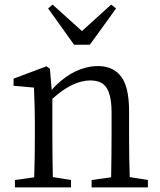

<svg xmlns="http://www.w3.org/2000/svg" viewBox="-20 -816 697 836"><path d="M371.1 -621.1H302.7L189.5 -779.3L209 -795.9L336.9 -680.7L463.9 -795.9L485.4 -779.3ZM544.9 -44.9 624 -32.2V0H378.9V-32.2L463.9 -43.9Q465.8 -153.3 465.8 -227.5V-328.1Q465.8 -436.5 416 -458Q397.5 -465.8 372.1 -465.8Q294.9 -464.8 208 -385.7V-227.5Q208 -154.3 210 -44.9L289.1 -32.2V0H44.9V-32.2L128.9 -43.9Q131.8 -127.9 131.8 -227.5V-283.2Q131.8 -341.8 127.9 -434.6L39.1 -442.4V-473.6L182.6 -527.3L197.3 -516.6L205.1 -424.8Q283.2 -511.7 377 -526.4Q391.6 -528.3 405.3 -528.3Q508.8 -528.3 533.2 -422.9Q542 -384.8 542 -332V-227.5Q542 -127 544.9 -44.9Z"/></svg>

Font: GenYoMin JP Regular
Style: Regular
Weight: 400
Version: Version 1.001;PS 1;hotconv 16.6.51;makeotf.lib2.5.65220 DEVE